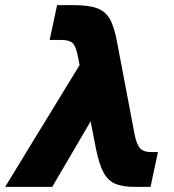

<svg xmlns="http://www.w3.org/2000/svg" viewBox="-61 -730 681 750"><path d="M-41 0 250 -476 244 -506Q236 -549 223 -561.5Q210 -574 178 -574H133L162 -710H225Q283 -710 316.5 -698.5Q350 -687 368 -655.5Q386 -624 397 -562L465 -204Q473 -164 487 -150Q501 -136 527 -136H556L527 0H464Q421 0 392 -11Q363 -22 345 -53.5Q327 -85 314 -148L293 -256L143 0Z"/></svg>

Font: Geist Mono Black
Style: Italic
Weight: 900
Italic angle: -12°
Monospace: yes
Designer: Basement.studio, Andrés Briganti, Mateo Zaragoza
Foundry: Basement.studio, Vercel, Andrés Briganti, Guido Ferreyra, Mateo Zaragoza
Version: Version 1.500; ttfautohint (v1.8.4.7-5d5b)